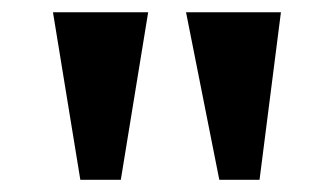

<svg xmlns="http://www.w3.org/2000/svg" viewBox="-20 -734 548 315"><path d="M285.2 -713.9H440.9L405.8 -439H339.8ZM66.9 -713.9H223.1L178.2 -439H111.8Z"/></svg>

Font: Droid Serif
Style: Bold
Weight: 700
Designer: Monotype Design team
Foundry: Monotype Imaging Inc.
Version: Version 1.03